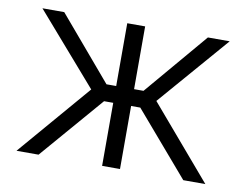

<svg xmlns="http://www.w3.org/2000/svg" viewBox="-63 -617 905 703"><g transform="rotate(10 389.0 -265.0)"><path d="M268.6 -268.6 41 -530.3H122.1L320.3 -296.9H356.4V-530.3H422.9V-296.9H458L656.2 -530.3H737.3L510.7 -268.6L740.2 0H658.2L457 -234.4H422.9V0H356.4V-234.4H322.3L120.1 0H38.1Z"/></g></svg>

Font: Pretendard Std Light
Style: Regular
Weight: 300
Designer: Base glyphs from Inter by Rasmus Andersson; Hangeul glyphs from Noto Sans CJK(Source Han Sans) by Jang Soo-young and Kan
Foundry: Kil Hyung-jin
Version: Version 1.309